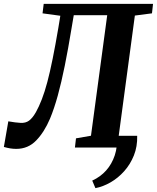

<svg xmlns="http://www.w3.org/2000/svg" viewBox="-49 -763 812 993"><path d="M660.5 -60.5Q662 -5.5 643.5 40.8Q625 87 593.5 122.2Q562 157.5 523 180Q484 202.5 444.5 210L428 171Q470 152 499.8 118.8Q529.5 85.5 544.5 40.5Q559.5 -4.5 556 -60.5ZM332.5 -684.5 321 -616.5Q303.5 -509.5 286 -423Q268.5 -336.5 249.8 -268.5Q231 -200.5 209.5 -149Q180.5 -80.5 138.5 -36.8Q96.5 7 35 7Q19.5 7 4 4.5Q-11.5 2 -29 -3L-6 -135.5Q13 -132.5 28.5 -130.2Q44 -128 57 -127.5Q83.5 -126 101.2 -139Q119 -152 136.5 -182.5Q152.5 -211 167.2 -249Q182 -287 195.8 -338.8Q209.5 -390.5 223.5 -459.8Q237.5 -529 253 -620.5L263 -681.5L171 -694L177 -743H742.5L737 -694L648.5 -682.5L565 -61L652.5 -41L647 0H338.5L344 -47.5L421.5 -61L505.5 -684.5Z"/></svg>

Font: Merriweather 20pt
Style: Bold Italic
Weight: 700
Italic angle: -7.8°
Version: Version 2.101